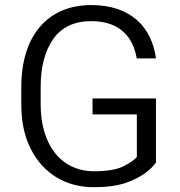

<svg xmlns="http://www.w3.org/2000/svg" viewBox="-20 -741 723 770"><path d="M351.1 -346.2V-282.2H528.8V-111.3C519 -99.6 501 -87.4 475.1 -74.2C448.7 -61 409.2 -54.2 356.9 -54.2C228 -54.2 143.1 -156.7 143.1 -321.8V-393.1C143.1 -473.1 160.2 -537.1 193.8 -585C227.5 -632.3 278.3 -656.2 346.2 -656.2C465.3 -656.2 514.6 -587.4 528.3 -506.8H605.5C588.9 -629.9 506.8 -720.7 346.2 -720.7C169.9 -720.7 65.4 -596.2 65.4 -392.1V-321.8C65.4 -252.9 78.1 -193.8 103 -144.5C152.8 -45.4 243.2 9.8 356.4 9.8C407.7 9.8 450.2 3.9 483.9 -7.3C550.8 -30.3 588.4 -64.5 605.5 -89.4V-346.2Z"/></svg>

Font: Vazirmatn Light
Style: Regular
Weight: 300
Designer: Saber Rastikerdar
Foundry: Saber Rastikerdar
Version: Version 33.003